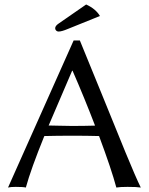

<svg xmlns="http://www.w3.org/2000/svg" viewBox="-20 -840 669 863"><path d="M367.2 -819.8Q410.2 -800.3 429.2 -768.1L285.2 -710Q257.3 -698.2 243.2 -698.2Q236.8 -698.2 232.4 -702.6Q228 -707 228 -712.9Q228 -723.6 243.2 -733.9ZM407.2 -275.4Q359.9 -398.9 306.2 -522H304.2L198.7 -275.9Q207.5 -275.9 247.1 -274.9Q286.6 -273.9 303.2 -273.9Q358.4 -273.9 407.2 -275.4ZM179.2 -228.5Q118.7 -79.6 96.2 2.9Q84 0 50.8 0Q28.3 0 16.1 2.9L311 -658.2H338.9L435.5 -421.9L544.4 -154.3Q590.8 -41.5 612.8 2.9Q595.7 0 553.2 0Q520 0 502.9 2.9Q481 -79.1 425.3 -228.5Q369.1 -230 308.1 -230Q236.3 -230 179.2 -228.5Z"/></svg>

Font: Linux Biolinum G
Style: Regular
Weight: 400
Designer: Philipp H. Poll
Foundry: Philipp H. Poll
Version: Version 1.1.0 ; ttfautohint (v1.6)